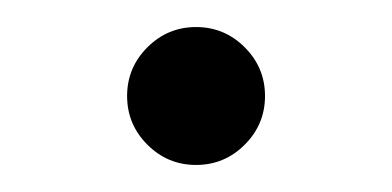

<svg xmlns="http://www.w3.org/2000/svg" viewBox="-20 -116 290 142"><path d="M125 6Q104 6 89 -9Q74 -24 74 -45Q74 -66 89 -81Q104 -96 125 -96Q146 -96 161 -81Q176 -66 176 -45Q176 -24 161 -9Q146 6 125 6Z"/></svg>

Font: Red Hat Display VF
Style: Regular
Weight: 300
Designer: Pentagram, MCKL
Foundry: Pentagram, MCKL
Version: Version 1.023